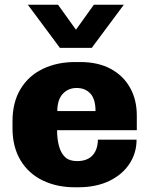

<svg xmlns="http://www.w3.org/2000/svg" viewBox="-20 -784 635 814"><path d="M297 10Q221 10 161 -19Q101 -48 67 -104.5Q33 -161 33 -241V-270Q33 -350 67 -406.5Q101 -463 161.5 -492Q222 -521 298 -521H320Q396 -521 449.5 -492Q503 -463 531.5 -412Q560 -361 560 -294V-232H222Q222 -195 230 -165Q238 -135 256 -118Q274 -101 307 -101Q335 -101 354.5 -111.5Q374 -122 384.5 -143Q395 -164 395 -192H559Q559 -135 528.5 -89Q498 -43 442.5 -16.5Q387 10 311 10ZM223 -313H385Q385 -364 363 -387.5Q341 -411 305 -411Q269 -411 246 -386Q223 -361 223 -313ZM505 -764 369 -581H234L98 -764H226L340 -605H264L378 -764Z"/></svg>

Font: Chivo Medium ExtraBold
Style: Regular
Weight: 800
Version: Version 2.002